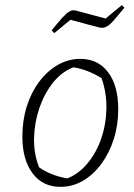

<svg xmlns="http://www.w3.org/2000/svg" viewBox="-20 -719 523 747"><path d="M215 8Q146 8 106.5 -45Q67 -98 67 -188Q67 -250 84 -304.5Q101 -359 132.5 -401Q164 -443 205 -466.5Q246 -490 293 -490Q361 -490 400.5 -438Q440 -386 440 -294Q440 -232 422.5 -177.5Q405 -123 374 -81Q343 -39 302.5 -15.5Q262 8 215 8ZM242 -25Q286 -42 320.5 -83.5Q355 -125 374 -180.5Q393 -236 394 -297.5Q395 -359 375 -415Q349 -431 321.5 -442Q294 -453 265 -457Q219 -439 185.5 -396.5Q152 -354 133 -298Q114 -242 112.5 -182Q111 -122 132 -68Q155 -52 183 -41Q211 -30 242 -25ZM191 -590 181 -601Q206 -632 221.5 -649Q237 -666 247 -672.5Q257 -679 264.5 -679Q272 -679 282 -676L391 -647L454 -699L464 -689Q440 -660 425.5 -643Q411 -626 400.5 -619Q390 -612 381 -611Q372 -610 362 -613L254 -642Z"/></svg>

Font: Piazzolla Thin Thin
Style: Italic
Weight: 250
Italic angle: -11.3°
Version: Version 2.005